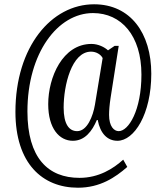

<svg xmlns="http://www.w3.org/2000/svg" viewBox="-20 -734 768 896"><path d="M344 142C447 142 518 94 574 45L555 11C509 53 441 96 351 96C204 96 108 3 108 -214C108 -486 249 -673 414 -673C546 -673 640 -568 640 -386C640 -219 580 -122 534 -122C512 -122 489 -144 489 -198C489 -217 491 -245 496 -277L534 -520H515L484 -499C468 -514 438 -529 407 -529C272 -529 205 -373 205 -248C205 -134 257 -77 320 -77C376 -77 410 -122 432 -174H436C448 -110 482 -77 528 -77C606 -77 686 -201 686 -390C686 -579 589 -714 419 -714C220 -714 52 -516 52 -212C52 28 177 142 344 142ZM340 -122C302 -122 277 -155 277 -232C277 -335 314 -493 405 -493C430 -493 451 -479 459 -463L423 -245C414 -192 387 -122 340 -122Z"/></svg>

Font: Noto Serif Armenian ExtraCondensed
Style: Regular
Weight: 400
Width: 2
Designer: Monotype Design Team
Foundry: Monotype Imaging Inc.
Version: Version 2.008